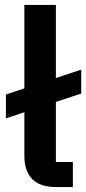

<svg xmlns="http://www.w3.org/2000/svg" viewBox="-20 -760 350 780"><path d="M276 0H208Q142 0 110.5 -33Q79 -66 79 -126V-304L4 -279V-376L79 -401V-740H207V-443L310 -477V-380L207 -346V-102H276Z"/></svg>

Font: IBM Plex Sans SmBld
Style: Regular
Weight: 600
Designer: Mike Abbink, Paul van der Laan, Pieter van Rosmalen
Foundry: Bold Monday
Version: Version 3.005